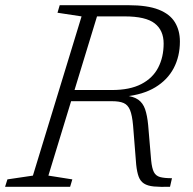

<svg xmlns="http://www.w3.org/2000/svg" viewBox="-44 -718 742 738"><path d="M386.5 -372Q455 -372 499 -394.8Q543 -417.5 564 -458Q585 -498.5 585 -550.5Q585 -601.5 550.5 -628.2Q516 -655 435 -655H293L298 -698H450Q522.5 -698 565.8 -681Q609 -664 628.2 -632.5Q647.5 -601 647.5 -558.5Q647.5 -501.5 623.8 -456.2Q600 -411 553 -382.5Q506 -354 436 -347V-351Q469.5 -347.5 487.5 -334.8Q505.5 -322 513.8 -298Q522 -274 525.5 -237L537 -101.5Q540 -71 547.5 -56.5Q555 -42 571.2 -37.5Q587.5 -33 617 -33L609.5 0Q571.5 1 547.5 -1.2Q523.5 -3.5 509.5 -12.5Q495.5 -21.5 489 -39Q482.5 -56.5 479.5 -85L467.5 -235.5Q464 -275 455.8 -295Q447.5 -315 431.2 -322Q415 -329 387 -329H206L210.5 -372ZM142 -43 234 -28.5 225.5 0H-24.5L-15.5 -28.5L82.5 -43L269.5 -655L177 -669L185.5 -698H342Z"/></svg>

Font: Newsreader 9pt Light
Style: Italic
Weight: 300
Italic angle: -17°
Designer: Hugues Gentile
Foundry: Production Type
Version: Version 1.003